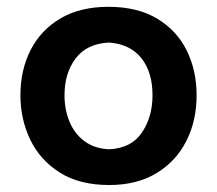

<svg xmlns="http://www.w3.org/2000/svg" viewBox="-20 -531 638 564"><path d="M301 12.5Q213 12.5 155 -24.5Q97 -61.5 68.5 -121.5Q40 -181.5 40 -251Q40 -325.5 70 -384.2Q100 -443 157.8 -477Q215.5 -511 298.5 -511Q383.5 -511 441.2 -476.5Q499 -442 528.2 -383.2Q557.5 -324.5 557.5 -251Q557.5 -176 527.2 -116.5Q497 -57 439.5 -22.2Q382 12.5 301 12.5ZM300.5 -92.5Q365.5 -95.5 396.8 -141.5Q428 -187.5 428 -251Q428 -319.5 395 -360.5Q362 -401.5 300.5 -406Q235.5 -403 202.5 -359.8Q169.5 -316.5 169.5 -251Q169.5 -209.5 184 -174Q198.5 -138.5 227.8 -116.5Q257 -94.5 300.5 -92.5Z"/></svg>

Font: Commissioner Loud SemiBold
Style: Regular
Weight: 600
Designer: Kostas Bartsokas
Foundry: Kostas Bartsokas
Version: Version 1.000; ttfautohint (v1.8.3)